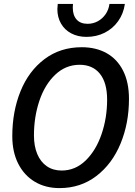

<svg xmlns="http://www.w3.org/2000/svg" viewBox="-20 -952 690 984"><path d="M43 -254Q43 -380 85 -484Q127 -588 208 -649Q289 -710 399 -710Q472 -710 526.5 -679.5Q581 -649 611 -589.5Q641 -530 641 -445Q641 -321 598 -216.5Q555 -112 474 -50Q393 12 285 12Q213 12 158.5 -20.5Q104 -53 73.5 -113Q43 -173 43 -254ZM296 -78Q366 -78 419 -129.5Q472 -181 500.5 -264.5Q529 -348 529 -441Q529 -528 492 -574Q455 -620 388 -620Q317 -620 263.5 -569.5Q210 -519 182 -436Q154 -353 154 -258Q154 -203 171 -162.5Q188 -122 220 -100Q252 -78 296 -78ZM274 -905Q274 -914 276 -932H354Q353 -925 353 -913Q353 -874 372.5 -852Q392 -830 429 -830Q457 -830 481 -843Q505 -856 521 -879Q537 -902 541 -932H620Q613 -882 585.5 -843.5Q558 -805 516 -784Q474 -763 423 -763Q379 -763 345 -781Q311 -799 292.5 -831.5Q274 -864 274 -905Z"/></svg>

Font: Azeret Mono
Style: Italic
Weight: 400
Italic angle: -12°
Designer: Martin Vácha
Foundry: Displaay
Version: Version 1.000; Glyphs 3.0.3, build 3074